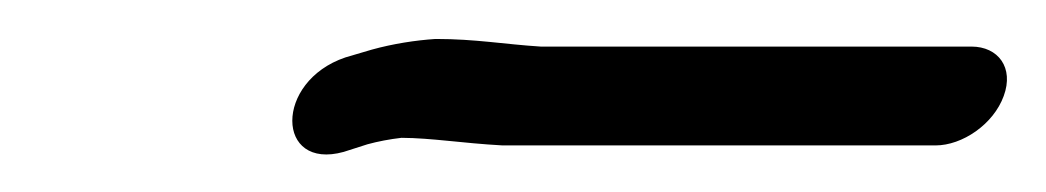

<svg xmlns="http://www.w3.org/2000/svg" viewBox="-20 -324 550 101"><path d="M244.4 -247.5 244.8 -247.5H472.1C486.2 -247.5 502.6 -258.6 508 -273.5C513.5 -288.4 505.1 -299.5 491 -299.5H264.4C245.4 -300.7 230.1 -303.5 209.5 -303.5H209C198.6 -302.8 186.8 -301 175.6 -297.9L161.7 -293.8C124.1 -281.1 125.1 -234.2 160.8 -244.1L173.3 -248.1C178.8 -249.6 185 -250.8 191.2 -251.5C207.3 -251.4 222.7 -248.7 244.4 -247.5Z"/></svg>

Font: Take Off
Style: Moose
Weight: 400
Foundry: Cannot Into Space Fonts
Version: Version 0.89